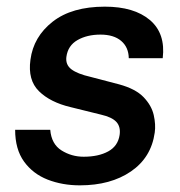

<svg xmlns="http://www.w3.org/2000/svg" viewBox="-20 -547 540 577"><path d="M220 10Q167.5 10 123.2 -7.2Q79 -24.5 52.2 -61.5Q25.5 -98.5 25.5 -157H131Q134.5 -114 164.8 -95Q195 -76 231.5 -76Q276 -76 305.2 -92Q334.5 -108 339.5 -141.5Q343 -166 329.8 -180.5Q316.5 -195 283.5 -202.5L192.5 -225Q131 -239.5 97 -273Q63 -306.5 71.5 -367.5Q80.5 -436.5 138.2 -481.8Q196 -527 295 -527Q383 -527 430.5 -486.8Q478 -446.5 469 -372H367Q366.5 -405 344.2 -424Q322 -443 282 -443Q241.5 -443 212.8 -426.5Q184 -410 179.5 -376Q176.5 -352.5 194.5 -338.8Q212.5 -325 252 -316L338 -293.5Q387.5 -280 411.5 -255Q435.5 -230 442 -201.2Q448.5 -172.5 445 -148.5Q434.5 -73.5 373.5 -31.8Q312.5 10 220 10Z"/></svg>

Font: Public Sans SemiBold
Style: Italic
Weight: 600
Italic angle: -8°
Designer: The Public Sans project authors (U.S. Web Design System). Libre Franklin designed by Pablo Impallari and Rodrigo Fuenzal
Version: Version 1.007; ttfautohint (v1.8.1) -l 8 -r 50 -G 200 -x 14 